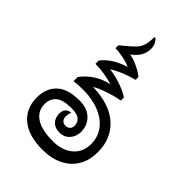

<svg xmlns="http://www.w3.org/2000/svg" viewBox="-48 -908 1247 1247"><g transform="rotate(-45 576.0 -284.0)"><path d="M933 -389Q971 -343 991.5 -324Q1012 -305 1039 -296Q1066 -287 1115 -287V-278Q1106 -266 1087.5 -257Q1069 -248 1046 -248Q973 -248 924 -319Q917 -281 897.5 -240.5Q878 -200 858 -177H832Q807 -275 763 -343Q759 -297 741 -243.5Q723 -190 698 -150H669Q659 -205 640.5 -258Q622 -311 604 -340Q600 -184 525.5 -101Q451 -18 326 -18Q251 -18 196.5 -50.5Q142 -83 112.5 -143.5Q83 -204 83 -285Q83 -411 140 -480.5Q197 -550 298 -550Q381 -550 430.5 -499Q480 -448 480 -339Q480 -267 440.5 -227.5Q401 -188 343 -188Q300 -188 270 -215Q240 -242 240 -284Q240 -327 264 -350Q288 -373 326 -373Q355 -373 370 -358.5Q385 -344 385 -321Q367 -330 343 -330Q322 -330 310.5 -318.5Q299 -307 299 -288Q299 -270 310 -258Q321 -246 341 -246Q371 -246 389.5 -267.5Q408 -289 408 -339Q408 -417 380.5 -450.5Q353 -484 304 -484Q239 -484 204.5 -430.5Q170 -377 170 -277Q170 -190 214 -138Q258 -86 333 -86Q395 -86 443.5 -121Q492 -156 519 -221.5Q546 -287 546 -374Q546 -431 540 -456H579Q622 -425 653.5 -377Q685 -329 696 -271Q721 -355 721 -435H752Q791 -403 814.5 -364.5Q838 -326 855 -273Q868 -300 876.5 -342Q885 -384 885 -415H912Q922 -404 933 -389Z"/></g></svg>

Font: Krub Medium
Style: Regular
Weight: 500
Designer: Ekaluck Peanpanawate
Foundry: Cadson Demak Co.,Ltd.
Version: Version 1.000; ttfautohint (v1.6)